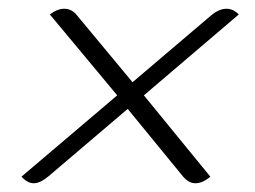

<svg xmlns="http://www.w3.org/2000/svg" viewBox="-20 -510 582 439"><path d="M248 -292 94 -477Q111 -490 127 -490Q144 -490 156 -475L283 -322L463 -475Q481 -490 498 -490Q513 -490 526 -477L309 -292L461 -106Q443 -91 427 -91Q411 -91 398 -107L272 -261L91 -107Q72 -91 57 -91Q43 -91 29 -106Z"/></svg>

Font: K2D Thin
Style: Italic
Weight: 100
Italic angle: -10°
Designer: Katatrad Aksorn Co.,Ltd.
Foundry: Cadson Demak Co.,Ltd.
Version: Version 1.000; ttfautohint (v1.6)